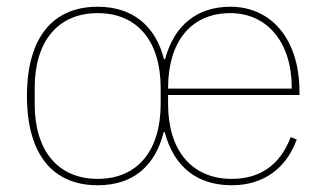

<svg xmlns="http://www.w3.org/2000/svg" viewBox="-20 -538 969 570"><path d="M270 -7C150 -7 83 -93 83 -229V-277C83 -413 150 -499 270 -499C390 -499 457 -413 457 -277V-229C457 -93 390 -7 270 -7ZM479 -275V-277C479 -413 546 -499 664 -499C773 -499 846 -412 846 -279V-275ZM668 12C765 12 831 -41 861 -124L843 -131C812 -49 753 -7 668 -7C548 -7 479 -93 479 -229V-256H869V-266C869 -421 786 -518 664 -518C565 -518 497 -463 470 -362H467C441 -464 371 -518 270 -518C138 -518 60 -428 60 -253C60 -78 138 12 270 12C372 12 440 -42 466 -146H469C496 -42 566 12 668 12Z"/></svg>

Font: IBM Plex Arabic Thin
Style: Regular
Weight: 100
Designer: Mike Abbink, Paul van der Laan, Pieter van Rosmalen, Wael Morcos, Khajak Apelian
Foundry: Bold Monday
Version: Version 1.0